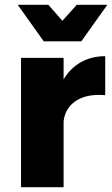

<svg xmlns="http://www.w3.org/2000/svg" viewBox="-20 -783 470 803"><path d="M420 -548V-385Q411 -386 393 -386Q330 -386 291 -356.5Q252 -327 246 -276V0H68V-541H246V-451Q274 -498 318.5 -523Q363 -548 420 -548ZM301 -763H429L320 -610H163L54 -763H182L241 -696Z"/></svg>

Font: Montserrat arm2
Style: Bold
Weight: 700
Designer: Julieta Ulanovsky
Foundry: Julieta Ulanovsky
Version: Version 6.000